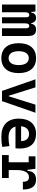

<svg xmlns="http://www.w3.org/2000/svg" viewBox="1176 -1744 577 2970"><g transform="rotate(90 1465.0 -258.5)"><path d="M417 0H536.1V-405.3C536.1 -491.2 505.4 -527.3 435.1 -527.3C383.3 -527.3 352.5 -497.1 348.1 -453.1H337.4C328.1 -502.9 299.3 -527.3 257.3 -527.3C208.5 -527.3 180.2 -502 174.8 -453.1H164.6L157.7 -517.6H49.8V0H169.4V-359.4C169.4 -401.4 183.1 -422.4 211.4 -422.4C234.9 -422.4 246.6 -407.7 246.6 -378.4V0H340.8V-359.4C340.8 -401.4 354.5 -422.4 382.3 -422.4C405.8 -422.4 417 -404.8 417 -368.7Z M878.9 9.8C1025.9 9.8 1110.4 -87.9 1110.4 -258.8C1110.4 -429.7 1025.9 -527.3 878.9 -527.3C731.9 -527.3 647.5 -429.7 647.5 -258.8C647.5 -87.9 731.9 9.8 878.9 9.8ZM878.9 -102.5C810.5 -102.5 771.5 -159.2 771.5 -258.8C771.5 -358.9 810.5 -415 878.9 -415C947.3 -415 986.3 -358.9 986.3 -258.8C986.3 -159.2 947.3 -102.5 878.9 -102.5Z M1386.2 0H1543.5L1723.6 -517.6H1598.6L1469.2 -105H1460.4L1331.1 -517.6H1206.1Z M2093.3 9.8C2134.3 9.8 2187.5 7.8 2252 -3.9L2239.3 -115.2C2193.8 -106.4 2150.4 -101.6 2105 -101.6C2015.1 -101.6 1956.5 -138.7 1937.5 -209H2274.4C2276.4 -230 2277.3 -251.5 2277.3 -275.9C2277.3 -439.5 2194.8 -527.3 2050.3 -527.3C1900.4 -527.3 1814.5 -428.7 1814.5 -259.8C1814.5 -85.9 1915 9.8 2093.3 9.8ZM1932.1 -295.9C1940.9 -374.5 1983.4 -418.5 2051.3 -418.5C2120.6 -418.5 2162.1 -375 2162.1 -295.9Z M2609.9 -222.7C2609.9 -347.2 2646.5 -417.5 2720.2 -417.5C2769.5 -417.5 2791 -390.1 2791 -323.2H2911.1C2911.1 -459.5 2860.4 -527.3 2758.8 -527.3C2672.9 -527.3 2627.9 -483.9 2622.6 -394.5H2606.4L2590.3 -517.6H2397.5V-413.1H2489.7V-104.5H2377.9V0H2733.4V-104.5H2609.9Z"/></g></svg>

Font: Cascadia Code PL SemiBold
Style: Regular
Weight: 600
Monospace: yes
Designer: Aaron Bell
Foundry: Saja Typeworks
Version: Version 2404.023